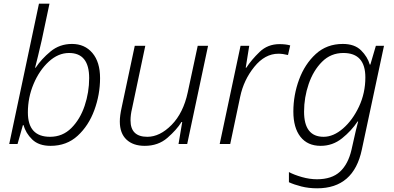

<svg xmlns="http://www.w3.org/2000/svg" viewBox="-20 -780 2133 1040"><path d="M254 10Q341 10 400.5 -44.5Q460 -99 491 -183.5Q522 -268 522 -357Q522 -444 480.5 -493Q439 -542 370 -542Q303 -542 253.5 -501Q204 -460 173 -413H170Q175 -433 186 -477Q197 -521 206 -562L248 -760H191L30 0H75L104 -102H108Q119 -59 154.5 -24.5Q190 10 254 10ZM251 -39Q131 -39 131 -171Q131 -252 162 -325.5Q193 -399 244 -446Q295 -493 354 -493Q463 -493 463 -357Q463 -280 438.5 -207Q414 -134 366.5 -86.5Q319 -39 251 -39Z M764 10Q837 10 887 -33.5Q937 -77 963 -119H967L947 0H994L1107 -532H1051L997 -280Q973 -168 909.5 -103.5Q846 -39 778 -39Q687 -39 687 -128Q687 -158 695 -191L767 -532H710L639 -198Q629 -153 629 -122Q629 -58 665 -24Q701 10 764 10Z M1170 0H1227L1281 -256Q1300 -347 1357.5 -418Q1415 -489 1488 -489Q1512 -489 1540 -482L1552 -534Q1528 -541 1494 -541Q1430 -541 1386 -498.5Q1342 -456 1314 -413H1311L1330 -532H1283Z M1698 240Q1896 240 1940 30L2060 -532H2016L1986 -430H1983Q1971 -472 1936 -507Q1901 -542 1837 -542Q1750 -542 1690.5 -487.5Q1631 -433 1600 -349Q1569 -265 1569 -176Q1569 -88 1607.5 -39Q1646 10 1717 10Q1782 10 1833 -31Q1884 -72 1917 -122H1920Q1916 -108 1907.5 -73Q1899 -38 1893 -9L1884 31Q1866 109 1821.5 150Q1777 191 1697 191Q1657 191 1615 179Q1573 167 1545 152V207Q1573 220 1612.5 230Q1652 240 1698 240ZM1733 -39Q1627 -39 1627 -175Q1627 -252 1652 -325Q1677 -398 1724.5 -445.5Q1772 -493 1840 -493Q1959 -493 1959 -361Q1959 -276 1924.5 -202.5Q1890 -129 1838 -84Q1786 -39 1733 -39Z"/></svg>

Font: Noto Sans UI Light
Style: Italic
Weight: 300
Italic angle: -12°
Designer: Monotype Design Team
Foundry: Monotype Imaging Inc.
Version: Version 1.901